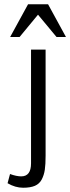

<svg xmlns="http://www.w3.org/2000/svg" viewBox="-20 -736 334 915"><path d="M16.1 0ZM127.9 42.5V-499.5H197.3V5.9Q197.3 47.4 193.6 72.8Q189.9 98.1 179 119.1Q168 140.1 146.5 149.4Q125 158.7 90.3 158.7Q52.7 158.7 16.1 137.2L27.8 93.3Q58.1 104.5 81.1 104.5Q127.9 104.5 127.9 42.5ZM113.8 -715.8H209L294.4 -559.6H249.5L161.1 -666L73.2 -559.6H28.3Z"/></svg>

Font: Pontano Sans
Style: Regular
Weight: 400
Foundry: vernon adams
Version: 1.0